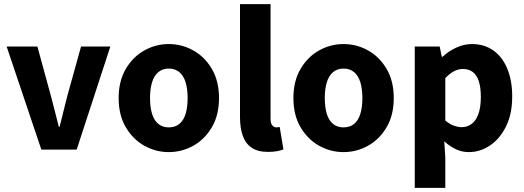

<svg xmlns="http://www.w3.org/2000/svg" viewBox="-20 -720 2524 924"><path d="M179 0 12 -496H160L224 -262Q234 -225 243.5 -187Q253 -149 263 -110H267Q276 -149 286 -187Q296 -225 305 -262L370 -496H511L349 0Z M792 12Q730 12 675 -18.5Q620 -49 585.5 -107.5Q551 -166 551 -248Q551 -330 585.5 -388.5Q620 -447 675 -477.5Q730 -508 792 -508Q855 -508 910 -477.5Q965 -447 999.5 -388.5Q1034 -330 1034 -248Q1034 -166 999.5 -107.5Q965 -49 910 -18.5Q855 12 792 12ZM792 -107Q823 -107 843.5 -124Q864 -141 873.5 -173Q883 -205 883 -248Q883 -291 873.5 -323Q864 -355 843.5 -372.5Q823 -390 792 -390Q762 -390 741.5 -372.5Q721 -355 711.5 -323Q702 -291 702 -248Q702 -205 711.5 -173Q721 -141 741.5 -124Q762 -107 792 -107Z M1270 11Q1220 11 1190.5 -9.5Q1161 -30 1148 -67.5Q1135 -105 1135 -155V-700H1282V-149Q1282 -126 1290.5 -116.5Q1299 -107 1309 -107Q1313 -107 1316.5 -107.5Q1320 -108 1326 -109L1344 -1Q1332 4 1313.5 7.5Q1295 11 1270 11Z M1633 12Q1571 12 1516 -18.5Q1461 -49 1426.5 -107.5Q1392 -166 1392 -248Q1392 -330 1426.5 -388.5Q1461 -447 1516 -477.5Q1571 -508 1633 -508Q1696 -508 1751 -477.5Q1806 -447 1840.5 -388.5Q1875 -330 1875 -248Q1875 -166 1840.5 -107.5Q1806 -49 1751 -18.5Q1696 12 1633 12ZM1633 -107Q1664 -107 1684.5 -124Q1705 -141 1714.5 -173Q1724 -205 1724 -248Q1724 -291 1714.5 -323Q1705 -355 1684.5 -372.5Q1664 -390 1633 -390Q1603 -390 1582.5 -372.5Q1562 -355 1552.5 -323Q1543 -291 1543 -248Q1543 -205 1552.5 -173Q1562 -141 1582.5 -124Q1603 -107 1633 -107Z M1976 184V-496H2096L2106 -447H2110Q2139 -474 2176 -491Q2213 -508 2251 -508Q2311 -508 2354.5 -477Q2398 -446 2421.5 -389Q2445 -332 2445 -256Q2445 -171 2415 -111Q2385 -51 2337.5 -19.5Q2290 12 2236 12Q2204 12 2174.5 -1.5Q2145 -15 2118 -40L2123 39V184ZM2202 -108Q2228 -108 2249 -123Q2270 -138 2282 -170.5Q2294 -203 2294 -254Q2294 -299 2284.5 -328.5Q2275 -358 2256 -373Q2237 -388 2208 -388Q2186 -388 2165.5 -377.5Q2145 -367 2123 -344V-140Q2143 -123 2163.5 -115.5Q2184 -108 2202 -108Z"/></svg>

Font: Mada
Style: Bold
Weight: 700
Designer: Khaled Hosny
Version: Version 1.5